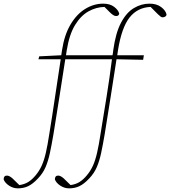

<svg xmlns="http://www.w3.org/2000/svg" viewBox="-148 -778 933 1053"><path d="M418 -758Q455 -758 478 -740.5Q501 -723 506 -703Q503 -690 489 -690Q481 -690 472.5 -695.5Q464 -701 454 -711L425 -740Q379 -739 337 -715.5Q295 -692 263.5 -640.5Q232 -589 218 -502Q217 -495 216 -488.5Q215 -482 214 -475H465H469Q471 -482 471.5 -488.5Q472 -495 473 -502Q486 -597 515.5 -653Q545 -709 586 -733.5Q627 -758 672 -758Q711 -758 735.5 -739.5Q760 -721 765 -700Q766 -693 759.5 -688Q753 -683 745 -683Q738 -683 733.5 -686.5Q729 -690 718 -700L678 -740Q606 -737 562.5 -682Q519 -627 499 -502Q498 -495 497 -488.5Q496 -482 495 -475H641L637 -450L491 -453Q475 -350 459 -247.5Q443 -145 426 -41Q416 18 406.5 62Q397 106 382.5 139.5Q368 173 341 201Q313 231 287.5 243Q262 255 231 255Q205 255 182.5 240Q160 225 153 206Q153 185 171 185Q184 185 201 200L239 237Q267 233 287.5 220.5Q308 208 328 184Q349 159 362 130Q375 101 384.5 59.5Q394 18 403 -41Q420 -145 436.5 -247.5Q453 -350 466 -453H210Q194 -350 178 -247.5Q162 -145 145 -41Q135 18 125.5 62Q116 106 101.5 139.5Q87 173 60 201Q32 231 6.5 243Q-19 255 -50 255Q-76 255 -98.5 240Q-121 225 -128 206Q-128 185 -110 185Q-97 185 -80 200L-42 237Q-14 233 6.5 220.5Q27 208 47 184Q68 159 81 130Q94 101 103.5 59.5Q113 18 122 -41Q139 -145 154 -247.5Q169 -350 185 -453H63L67 -469L188 -475Q189 -482 190 -488.5Q191 -495 192 -502Q205 -587 239 -644Q273 -701 320 -729.5Q367 -758 418 -758Z"/></svg>

Font: Source Serif Pro ExtraLight
Style: Italic
Weight: 200
Italic angle: -12°
Designer: Frank Grießhammer
Foundry: Adobe Systems Incorporated
Version: Version 3.001;hotconv 1.0.111;makeotfexe 2.5.65597